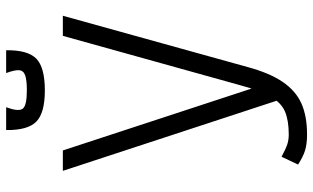

<svg xmlns="http://www.w3.org/2000/svg" viewBox="-222 -808 1043 640"><g transform="rotate(-90 300.0 -487.5)"><path d="M172 14Q141 14 119.5 7.5Q98 1 72 -16L98 -71Q124 -57 139 -52Q154 -47 172 -47Q219 -47 248.5 -59.5Q278 -72 298.5 -107.5Q319 -143 337 -211L501 -800H568L397 -184Q377 -110 347 -66.5Q317 -23 275 -4.5Q233 14 172 14ZM295 -56 51 -800H119L340 -126ZM319 -860Q244 -860 215 -888.5Q186 -917 187 -989H263Q248 -948 258 -934Q268 -920 319 -920Q355 -920 370.5 -926Q386 -932 386.5 -947Q387 -962 377 -989H453Q454 -917 425 -888.5Q396 -860 319 -860Z"/></g></svg>

Font: Victor Mono Light
Style: Regular
Weight: 300
Monospace: yes
Designer: Rune Bjørnerås
Version: Version 1.561;gftools[0.9.30]